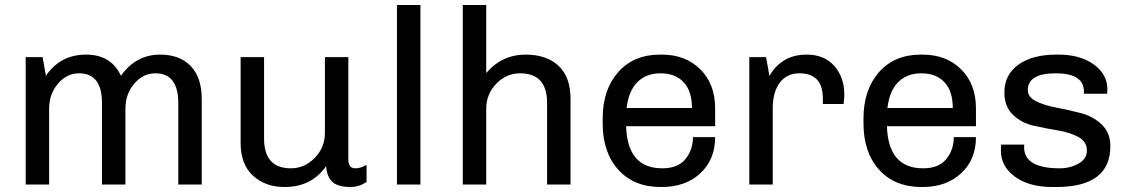

<svg xmlns="http://www.w3.org/2000/svg" viewBox="-20 -740 4522 770"><path d="M325 -521Q426 -521 465 -436Q525 -521 622 -521Q701 -521 745 -475Q789 -429 789 -344V0H695V-327Q695 -446 603 -446Q554 -446 518.5 -404.5Q483 -363 483 -304V0H389V-327Q389 -446 297 -446Q248 -446 212.5 -404.5Q177 -363 177 -304V0H83V-511H151L164 -436Q222 -521 325 -521Z M1039 -511V-184Q1039 -65 1147 -65Q1201 -65 1242 -106.5Q1283 -148 1283 -207V-511H1377V-100Q1377 -65 1405 -65Q1427 -65 1450 -79V-10Q1419 10 1387 10Q1333 10 1311.5 -12Q1290 -34 1288 -74Q1230 10 1121 10Q1044 10 994.5 -35.5Q945 -81 945 -167V-511Z M1572 -720H1666V0H1572Z M2088 -521Q2172 -521 2220 -476Q2268 -431 2268 -344V0H2174V-327Q2174 -446 2066 -446Q2011 -446 1970.5 -404.5Q1930 -363 1930 -304V0H1836V-720H1930V-447Q1993 -521 2088 -521Z M2634 -521Q2729 -521 2788.5 -462Q2848 -403 2848 -305V-234H2491Q2496 -65 2636 -65Q2699 -65 2729 -102Q2759 -139 2759 -190H2848Q2848 -100 2788.5 -45Q2729 10 2634 10H2630Q2522 10 2459.5 -59.5Q2397 -129 2397 -245V-265Q2397 -380 2459 -450.5Q2521 -521 2627 -521ZM2629 -446Q2572 -446 2536.5 -411Q2501 -376 2493 -307H2755Q2755 -375 2721.5 -410.5Q2688 -446 2629 -446Z M3215 -521Q3286 -521 3326 -475.5Q3366 -430 3366 -361Q3366 -342 3363 -323H3280V-345Q3280 -446 3186 -446Q3135 -446 3107 -408Q3079 -370 3079 -305V0H2985V-511H3052L3066 -435Q3084 -471 3122 -496Q3160 -521 3215 -521Z M3680 -521Q3775 -521 3834.5 -462Q3894 -403 3894 -305V-234H3537Q3542 -65 3682 -65Q3745 -65 3775 -102Q3805 -139 3805 -190H3894Q3894 -100 3834.5 -45Q3775 10 3680 10H3676Q3568 10 3505.5 -59.5Q3443 -129 3443 -245V-265Q3443 -380 3505 -450.5Q3567 -521 3673 -521ZM3675 -446Q3618 -446 3582.5 -411Q3547 -376 3539 -307H3801Q3801 -375 3767.5 -410.5Q3734 -446 3675 -446Z M4226 -521Q4312 -521 4366.5 -481.5Q4421 -442 4421 -382Q4421 -372 4420 -364H4327V-373Q4327 -446 4214 -446Q4102 -446 4102 -379Q4102 -350 4136 -333.5Q4170 -317 4218.5 -308Q4267 -299 4316 -286Q4365 -273 4399 -240Q4433 -207 4433 -154Q4433 10 4216 10H4201Q4106 10 4049.5 -32Q3993 -74 3994 -138Q3994 -151 3995 -160H4088Q4087 -155 4087 -150Q4087 -65 4230 -65Q4272 -65 4305.5 -84Q4339 -103 4339 -136Q4339 -172 4305 -190.5Q4271 -209 4222.5 -217Q4174 -225 4125 -236Q4076 -247 4042 -280Q4008 -313 4008 -369Q4008 -440 4064 -480.5Q4120 -521 4217 -521Z"/></svg>

Font: Chivo
Style: Regular
Weight: 400
Designer: Hector Gatti
Foundry: Omnibus-Type
Version: Version 1.007;PS 001.007;hotconv 1.0.88;makeotf.lib2.5.64775